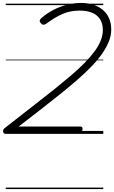

<svg xmlns="http://www.w3.org/2000/svg" viewBox="-39 -910 776 1305"><path d="M0 0Q-10 0 -15 -7Q-20 -14 -18 -23Q-16 -32 -9 -38L209 -208Q275 -259 333.5 -306Q392 -353 442.5 -396Q493 -439 533 -479.5Q573 -520 601.5 -558Q630 -596 645 -633Q660 -670 660 -705Q660 -750 641 -779.5Q622 -809 587 -823.5Q552 -838 504 -838Q438 -838 385.5 -815Q333 -792 280 -752Q266 -742 256.5 -742Q247 -742 238 -753Q229 -763 231.5 -772Q234 -781 248 -792Q281 -820 323 -842Q365 -864 413.5 -877Q462 -890 513 -890Q558 -890 595 -878Q632 -866 659.5 -843Q687 -820 702 -786.5Q717 -753 717 -709Q717 -668 700.5 -627Q684 -586 654 -543.5Q624 -501 581.5 -457Q539 -413 485.5 -366.5Q432 -320 369.5 -270Q307 -220 238 -166L88 -50H508Q515 -50 519 -45.5Q523 -41 522 -31Q520 -16 512 -8Q504 0 496 0ZM0 365H663V375H0ZM0 -20H663V0H0ZM0 -505H663V-500H0ZM0 -885H663V-875H0Z"/></svg>

Font: Playwrite DK Loopet Guides
Style: Regular
Weight: 400
Designer: Veronika Burian, José Scaglione
Foundry: TypeTogether
Version: Version 1.003